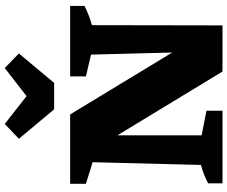

<svg xmlns="http://www.w3.org/2000/svg" viewBox="-96 -884 979 828"><g transform="rotate(-90 394.0 -469.5)"><path d="M479 -657H783V-595Q763 -585 743.5 -577.5Q724 -570 700 -563L699 0H500L225 -453V-90L331 -69V0H18V-62Q56 -82 97 -93L109 -560L16 -589V-657H315L582 -217L573 -567L479 -589ZM337 -726 210 -878 274 -939 394 -845 515 -939 578 -878 451 -726Z"/></g></svg>

Font: Piazzolla SC ExtraBold
Style: Regular
Weight: 800
Designer: Juan Pablo del Peral
Foundry: Huerta Tipografica
Version: Version 1.330